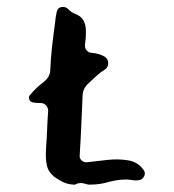

<svg xmlns="http://www.w3.org/2000/svg" viewBox="-20 -525 490 542"><path d="M384 -47Q392 -38 387 -27.5Q382 -17 370 -16Q361 -15 350 -17Q339 -19 327 -18Q307 -17 284 -10.5Q261 -4 238 -4Q230 -3 221 -6Q212 -9 204 -8Q200 -8 195.5 -5.5Q191 -3 186 -4Q170 -5 157 -11.5Q144 -18 133 -26Q115 -41 112 -60Q110 -69 109.5 -80Q109 -91 110 -107Q112 -133 113 -159.5Q114 -186 116 -212Q116 -221 110 -227.5Q104 -234 96 -234Q89 -234 83.5 -234.5Q78 -235 72 -236Q65 -238 62.5 -244.5Q60 -251 64 -256Q73 -267 83 -276.5Q93 -286 104 -294Q122 -309 122 -329Q123 -358 127 -393.5Q131 -429 135 -457Q137 -478 140 -491Q143 -504 154 -505Q165 -507 173 -499Q181 -490 194 -485Q207 -480 214 -470Q222 -458 222.5 -439Q223 -420 220 -399Q219 -390 224 -383.5Q229 -377 237 -376Q262 -374 277 -364Q286 -357 285.5 -345.5Q285 -334 275 -328Q262 -320 251.5 -310Q241 -300 230 -290Q213 -275 213 -252Q211 -208 209.5 -171Q208 -134 205 -87Q204 -78 210.5 -72Q217 -66 226 -67Q252 -70 282.5 -73.5Q313 -77 341 -72.5Q369 -68 384 -47Z"/></svg>

Font: Slackside One
Style: Regular
Weight: 400
Version: Version 1.000